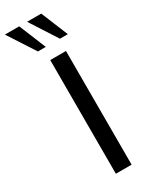

<svg xmlns="http://www.w3.org/2000/svg" viewBox="-313 -1012 821 1056"><g transform="rotate(-30 97.0 -484.0)"><path d="M80 0H180V-722H80ZM-66 -968 45 -797H95L25 -968ZM75 -968 185 -797H235L165 -968Z"/></g></svg>

Font: Perun
Style: Regular
Weight: 400
Foundry: Copyright (c) Stefan Peev, Context Ltd, 2016
Version: Version 1.089